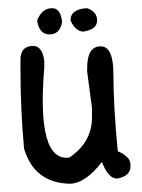

<svg xmlns="http://www.w3.org/2000/svg" viewBox="-20 -441 350 472"><path d="M227.5 -327.1Q258.8 -327.1 258.8 -258.8Q258.8 -180.7 269.5 -69.3Q300.8 -55.7 300.8 -36.1V-32.2Q300.8 -7.8 267.6 -2Q246.1 -2 230.5 -43Q189.5 10.7 150.4 10.7Q63.5 7.8 39.1 -76.2Q30.3 -169.9 30.3 -275.4V-293.9Q30.3 -328.1 61.5 -328.1Q84 -328.1 88.9 -291V-275.4Q69.3 -43 150.4 -53.7Q204.1 -89.8 206.1 -148.4V-175.8L194.3 -264.6V-274.4Q194.3 -327.1 227.5 -327.1ZM108.4 -420.9Q128.9 -420.9 132.8 -386.7Q127 -356.4 101.6 -356.4Q76.2 -356.4 71.3 -390.6Q83 -420.9 108.4 -420.9ZM194.3 -420.9Q218.8 -412.1 218.8 -390.6Q218.8 -369.1 185.5 -363.3Q166 -363.3 153.3 -390.6Q153.3 -418.9 194.3 -420.9Z"/></svg>

Font: Sue Ellen Francisco
Style: Regular
Weight: 400
Designer: Kimberly Geswein
Foundry: Kimberly Geswein
Version: Version 1.002 2007